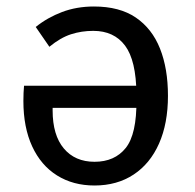

<svg xmlns="http://www.w3.org/2000/svg" viewBox="-20 -559 599 591"><path d="M269 -539Q348 -539 398 -505Q448 -471 472.5 -409.5Q497 -348 497 -264Q497 -179 469.5 -117Q442 -55 391 -21.5Q340 12 271 12Q205 12 155.5 -19Q106 -50 79 -108.5Q52 -167 52 -248Q52 -261 52.5 -273Q53 -285 54 -295H415V-227H142Q142 -225 142 -223Q142 -221 142 -219Q142 -143 176.5 -102Q211 -61 271 -61Q333 -61 367 -103.5Q401 -146 400 -251V-270Q399 -373 365 -418.5Q331 -464 267 -464Q231 -464 198.5 -453.5Q166 -443 132 -415L90 -476Q126 -505 171 -522Q216 -539 269 -539Z"/></svg>

Font: Fira Sans Variable
Style: Regular
Weight: 400
Designer: Carrois Corporate & Edenspiekermann AG
Foundry: Carrois Corporate GbR & Edenspiekermann AG
Version: Version 4.202